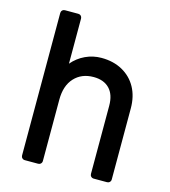

<svg xmlns="http://www.w3.org/2000/svg" viewBox="-113 -854 835 945"><g transform="rotate(15 304.5 -382.0)"><path d="M101 0Q93 0 87.5 -5.5Q82 -11 82 -19V-745Q82 -753 87.5 -758.5Q93 -764 101 -764H169Q177 -764 182.5 -758.5Q188 -753 188 -745V-515Q216 -548 254.5 -566Q293 -584 336 -584Q397 -584 443 -558.5Q489 -533 514 -487.5Q539 -442 539 -381V-19Q539 -11 533.5 -5.5Q528 0 520 0H452Q444 0 438.5 -5.5Q433 -11 433 -19V-366Q433 -423 404 -453Q375 -483 323 -483Q262 -483 225 -443Q188 -403 188 -332V-19Q188 -11 182.5 -5.5Q177 0 169 0Z"/></g></svg>

Font: Miriam Libre SemiBold
Style: Regular
Weight: 600
Version: Version 2.000